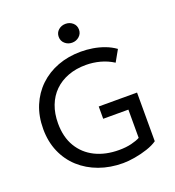

<svg xmlns="http://www.w3.org/2000/svg" viewBox="-161 -1033 1072 1175"><g transform="rotate(-20 375.5 -446.0)"><path d="M440 15Q356 15 285 -10.8Q214 -36.5 161.2 -84.2Q108.5 -132 79.5 -199Q50.5 -266 50.5 -348.5Q50.5 -431.5 78.5 -498.8Q106.5 -566 157.2 -614.5Q208 -663 277 -689Q346 -715 428.5 -715Q466.5 -715 505 -708.8Q543.5 -702.5 580 -689Q616.5 -675.5 648 -653L606 -578.5Q567 -603.5 521.5 -615.8Q476 -628 428.5 -628Q365 -628 313 -608.5Q261 -589 224 -552.8Q187 -516.5 167.2 -465Q147.5 -413.5 147.5 -349.5Q147.5 -260.5 185 -197.8Q222.5 -135 289.2 -102Q356 -69 444 -69Q489.5 -69 525 -77.8Q560.5 -86.5 581 -98V-282H417V-362H666.5V-45Q640.5 -26.5 600 -13Q559.5 0.5 516.2 7.8Q473 15 440 15ZM398.5 -784.5Q371.5 -784.5 352 -801.8Q332.5 -819 332.5 -846Q332.5 -873 352 -890Q371.5 -907 398.5 -907Q425.5 -907 445 -890Q464.5 -873 464.5 -845.5Q464.5 -819.5 445 -802Q425.5 -784.5 398.5 -784.5Z"/></g></svg>

Font: Geologica Thin Roman Light
Style: Regular
Weight: 300
Version: Version 1.010;gftools[0.9.28]